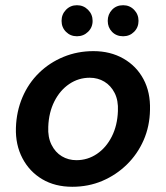

<svg xmlns="http://www.w3.org/2000/svg" viewBox="-20 -704 636 736"><path d="M257 12Q191 12 142 -17Q93 -46 66 -97.5Q39 -149 41 -214Q43 -277 66 -331Q89 -385 129.5 -424.5Q170 -464 223.5 -486Q277 -508 338 -508Q403 -508 453 -479.5Q503 -451 530 -400.5Q557 -350 555 -283Q554 -220 530.5 -166.5Q507 -113 466 -73Q425 -33 372 -10.5Q319 12 257 12ZM273 -90Q316 -90 351.5 -114Q387 -138 408.5 -180.5Q430 -223 432 -278Q434 -319 419.5 -347.5Q405 -376 380 -391Q355 -406 324 -406Q281 -406 245.5 -382Q210 -358 188.5 -315.5Q167 -273 165 -218Q163 -178 177.5 -149Q192 -120 217 -105Q242 -90 273 -90ZM275 -565Q250 -565 233 -582Q216 -599 216 -624Q216 -649 233 -666.5Q250 -684 275 -684Q300 -684 317.5 -666.5Q335 -649 335 -624Q335 -599 317.5 -582Q300 -565 275 -565ZM452 -565Q426 -565 409.5 -582Q393 -599 393 -624Q393 -649 409.5 -666.5Q426 -684 452 -684Q477 -684 494 -666.5Q511 -649 511 -624Q511 -599 494 -582Q477 -565 452 -565Z"/></svg>

Font: DM Sans 28pt SemiBold
Style: Italic
Weight: 600
Italic angle: -10°
Version: Version 4.004;gftools[0.9.30]